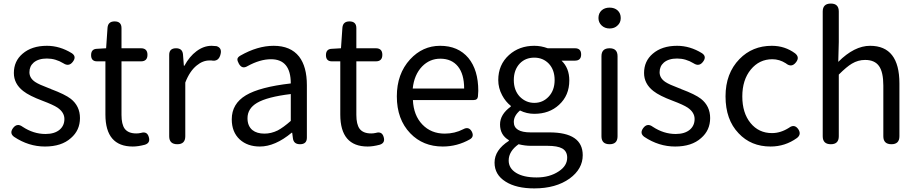

<svg xmlns="http://www.w3.org/2000/svg" viewBox="-20 -797 5069 1061"><path d="M228.5 12.7Q137.7 12.7 57.6 -41Q31.2 -60.5 51.8 -88.9Q74.2 -119.1 104.5 -96.7Q165 -56.6 231.4 -56.6Q282.2 -56.6 310.5 -81.1Q335.9 -103.5 335.9 -139.6Q335.9 -175.8 297.9 -202.1Q274.4 -217.8 214.8 -240.2Q141.6 -267.6 108.4 -293.9Q56.6 -334 56.6 -393.6Q56.6 -459 104.5 -500Q155.3 -543.9 239.3 -543.9Q310.5 -543.9 377 -502.9Q404.3 -484.4 382.8 -456.1Q361.3 -426.8 330.1 -447.3Q287.1 -473.6 239.3 -473.6Q192.4 -473.6 166 -451.2Q142.6 -430.7 142.6 -397.9Q142.6 -365.2 174.8 -343.8Q195.3 -330.1 250 -309.6Q256.8 -306.6 260.7 -305.7L261.7 -304.7Q339.8 -275.4 371.1 -251Q421.9 -210.9 421.9 -144.5Q421.9 -77.1 372.1 -34.2Q320.3 12.7 228.5 12.7Z M713.9 12.7Q562.5 12.7 562.5 -164.1V-458H516.6Q483.4 -458 483.4 -492.2Q483.4 -526.4 515.6 -527.3L566.4 -530.3L574.2 -643.6Q577.1 -678.7 613.3 -678.7Q651.4 -678.7 651.4 -641.6V-530.3H758.8Q794.9 -530.3 794.9 -494.1Q794.9 -458 758.8 -458H722.7H651.4V-162.1Q651.4 -110.4 668.9 -85.9Q688.5 -59.6 733.4 -59.6Q746.1 -59.6 758.8 -62.5Q793.9 -73.2 802.7 -38.1Q811.5 -6.8 780.3 2.9Q743.2 12.7 713.9 12.7Z M960 0Q915 0 915 -43.9V-264.6V-494.1Q915 -530.3 953.1 -530.3Q988.3 -530.3 991.2 -496.1L996.1 -433.6H999Q1027.3 -485.4 1065.4 -513.7Q1105.5 -543.9 1149.4 -543.9Q1159.2 -543.9 1176.8 -542Q1207 -532.2 1199.2 -499Q1189.5 -454.1 1147.5 -462.9Q1142.6 -462.9 1137.7 -462.9Q1100.6 -462.9 1067.4 -435.5Q1028.3 -404.3 1003.9 -340.8V-43.9Q1003.9 0 960 0Z M1416 12.7Q1347.7 12.7 1304.7 -26.4Q1260.7 -67.4 1260.7 -137.7Q1260.7 -223.6 1338.9 -270.5Q1416 -316.4 1586.9 -335.9Q1586.9 -469.7 1477.5 -469.7Q1417 -469.7 1347.7 -431.6Q1317.4 -413.1 1299.8 -445.3Q1291 -460.9 1292 -470.7Q1293 -480.5 1307.6 -489.3Q1403.3 -543.9 1492.2 -543.9Q1585.9 -543.9 1632.8 -484.4Q1675.8 -428.7 1675.8 -326.2V-163.1V-36.1Q1675.8 0 1637.7 0Q1602.5 0 1598.6 -33.2L1594.7 -63.5H1591.8Q1500 12.7 1416 12.7ZM1441.4 -58.6Q1478.5 -58.6 1514.6 -76.2Q1545.9 -92.8 1586.9 -128.9V-203.1V-277.3Q1457 -261.7 1400.4 -228.5Q1347.7 -197.3 1347.7 -143.6Q1347.7 -100.6 1375 -78.1Q1399.4 -58.6 1441.4 -58.6Z M2011.7 12.7Q1860.4 12.7 1860.4 -164.1V-458H1814.5Q1781.2 -458 1781.2 -492.2Q1781.2 -526.4 1813.5 -527.3L1864.3 -530.3L1872.1 -643.6Q1875 -678.7 1911.1 -678.7Q1949.2 -678.7 1949.2 -641.6V-530.3H2056.6Q2092.8 -530.3 2092.8 -494.1Q2092.8 -458 2056.6 -458H2020.5H1949.2V-162.1Q1949.2 -110.4 1966.8 -85.9Q1986.3 -59.6 2031.2 -59.6Q2043.9 -59.6 2056.6 -62.5Q2091.8 -73.2 2100.6 -38.1Q2109.4 -6.8 2078.1 2.9Q2041 12.7 2011.7 12.7Z M2426.8 12.7Q2317.4 12.7 2247.1 -60.5Q2172.9 -137.7 2172.9 -264.6Q2172.9 -388.7 2246.1 -468.8Q2315.4 -543.9 2412.1 -543.9Q2511.7 -543.9 2568.4 -476.6Q2623 -410.2 2623 -294.9Q2623 -283.2 2621.1 -263.7Q2619.1 -244.1 2596.7 -244.1H2440.4H2261.7Q2265.6 -159.2 2314 -108.9Q2362.3 -58.6 2437.5 -58.6Q2493.2 -58.6 2540 -83Q2570.3 -99.6 2586.9 -70.3Q2601.6 -42 2577.1 -27.3Q2506.8 12.7 2426.8 12.7ZM2260.7 -307.6H2402.3H2544.9Q2544.9 -387.7 2510.3 -430.2Q2475.6 -472.7 2413.1 -472.7Q2354.5 -472.7 2312.5 -429.7Q2268.6 -383.8 2260.7 -307.6Z M2932.6 244.1Q2833 244.1 2774.4 207Q2712.9 168.9 2712.9 101.6Q2712.9 32.2 2792 -18.6V-22.5Q2743.2 -50.8 2743.2 -109.4Q2743.2 -165 2802.7 -208V-211.9Q2773.4 -235.4 2754.9 -270.5Q2733.4 -310.5 2733.4 -354.5Q2733.4 -439.5 2793 -493.2Q2849.6 -543.9 2932.6 -543.9Q2969.7 -543.9 3006.8 -530.3H3098.6H3157.2Q3191.4 -530.3 3191.4 -496.1Q3191.4 -461.9 3157.2 -461.9H3083Q3126 -420.9 3126 -352.5Q3126 -269.5 3069.3 -217.8Q3015.6 -168 2932.6 -168Q2890.6 -168 2853.5 -186.5Q2819.3 -157.2 2819.3 -123Q2819.3 -65.4 2912.1 -65.4H3015.6Q3200.2 -65.4 3200.2 60.5Q3200.2 136.7 3127.9 189.5Q3051.8 244.1 2932.6 244.1ZM2945.3 183.6Q3017.6 183.6 3068.4 149.4Q3114.3 119.1 3114.3 74.2Q3114.3 39.1 3086.9 23.4Q3060.5 8.8 3005.9 8.8H2914.1Q2880.9 8.8 2845.7 0Q2791 39.1 2791 89.8Q2791 132.8 2832 158.2Q2873 183.6 2945.3 183.6ZM2932.6 -228.5Q2979.5 -228.5 3011.7 -262.7Q3044.9 -297.9 3044.9 -354.5Q3044.9 -411.1 3012.7 -445.3Q2980.5 -478.5 2932.6 -478.5Q2883.8 -478.5 2852.5 -446.3Q2819.3 -411.1 2819.3 -354.5Q2819.3 -297.9 2852.5 -262.7Q2886.7 -228.5 2932.6 -228.5Z M3348.6 0Q3303.7 0 3303.7 -43.9V-486.3Q3303.7 -530.3 3348.6 -530.3Q3392.6 -530.3 3392.6 -486.3V-264.6V-43.9Q3392.6 0 3348.6 0ZM3348.6 -639.6Q3322.3 -639.6 3304.7 -656.2Q3287.1 -672.9 3287.1 -697.3Q3287.1 -723.6 3304.2 -739.3Q3321.3 -754.9 3348.6 -754.9Q3376 -754.9 3393.1 -739.3Q3410.2 -723.6 3410.2 -697.3Q3410.2 -671.9 3392.6 -656.2Q3376 -639.6 3348.6 -639.6Z M3710.9 12.7Q3620.1 12.7 3540 -41Q3513.7 -60.5 3534.2 -88.9Q3556.6 -119.1 3586.9 -96.7Q3647.5 -56.6 3713.9 -56.6Q3764.6 -56.6 3793 -81.1Q3818.4 -103.5 3818.4 -139.6Q3818.4 -175.8 3780.3 -202.1Q3756.8 -217.8 3697.3 -240.2Q3624 -267.6 3590.8 -293.9Q3539.1 -334 3539.1 -393.6Q3539.1 -459 3586.9 -500Q3637.7 -543.9 3721.7 -543.9Q3793 -543.9 3859.4 -502.9Q3886.7 -484.4 3865.2 -456.1Q3843.8 -426.8 3812.5 -447.3Q3769.5 -473.6 3721.7 -473.6Q3674.8 -473.6 3648.4 -451.2Q3625 -430.7 3625 -397.9Q3625 -365.2 3657.2 -343.8Q3677.7 -330.1 3732.4 -309.6Q3739.3 -306.6 3743.2 -305.7L3744.1 -304.7Q3822.3 -275.4 3853.5 -251Q3904.3 -210.9 3904.3 -144.5Q3904.3 -77.1 3854.5 -34.2Q3802.7 12.7 3710.9 12.7Z M4238.3 12.7Q4129.9 12.7 4061.5 -60.5Q3989.3 -135.7 3989.3 -264.6Q3989.3 -391.6 4066.4 -470.7Q4137.7 -543.9 4245.1 -543.9Q4317.4 -543.9 4374 -502Q4400.4 -480.5 4378.9 -453.1Q4354.5 -420.9 4322.3 -447.3Q4287.1 -469.7 4248 -469.7Q4175.8 -469.7 4128.9 -412.6Q4082 -355.5 4082 -264.2Q4082 -172.9 4127.4 -117.2Q4172.9 -61.5 4246.1 -61.5Q4293.9 -61.5 4339.8 -90.8Q4371.1 -114.3 4392.6 -81.1Q4409.2 -53.7 4383.8 -34.2Q4318.4 12.7 4238.3 12.7Z M4571.3 0Q4526.4 0 4526.4 -43.9V-388.7V-733.4Q4526.4 -777.3 4571.3 -777.3Q4615.2 -777.3 4615.2 -733.4V-564.5L4612.3 -455.1Q4701.2 -543.9 4788.1 -543.9Q4950.2 -543.9 4950.2 -335.9V-43.9Q4950.2 0 4906.2 0Q4861.3 0 4861.3 -43.9V-324.2Q4861.3 -398.4 4837.4 -432.1Q4813.5 -465.8 4760.7 -465.8Q4721.7 -465.8 4687.5 -445.3Q4659.2 -428.7 4615.2 -384.8V-43.9Q4615.2 0 4571.3 0Z"/></svg>

Font: Bpmf GenSen Rounded R
Style: R
Weight: 400
Foundry: But Ko
Version: Version 1.320